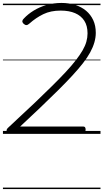

<svg xmlns="http://www.w3.org/2000/svg" viewBox="-20 -910 703 1305"><path d="M45 0Q35 0 29.5 -7Q24 -14 24.5 -23Q25 -32 32 -39L219 -214Q284 -276 336 -327.5Q388 -379 427.5 -421.5Q467 -464 495 -500Q523 -536 541 -567Q559 -598 567 -626.5Q575 -655 575 -683Q575 -735 553 -769Q531 -803 490.5 -820.5Q450 -838 392 -838Q325 -838 275 -814Q225 -790 180 -750Q169 -740 160 -739.5Q151 -739 141 -748Q130 -759 132 -768Q134 -777 143 -785Q170 -814 209 -838Q248 -862 296 -876Q344 -890 398 -890Q448 -890 491 -876.5Q534 -863 565 -837Q596 -811 613.5 -773.5Q631 -736 631 -687Q631 -655 621.5 -622Q612 -589 593 -554Q574 -519 543.5 -480Q513 -441 471 -395.5Q429 -350 374.5 -296Q320 -242 252 -177L117 -50H546Q554 -50 558 -45Q562 -40 562 -28Q561 -14 555.5 -7Q550 0 541 0ZM0 365H663V375H0ZM0 -20H663V0H0ZM0 -505H663V-500H0ZM0 -885H663V-875H0Z"/></svg>

Font: Playwrite GB S Guides
Style: Italic
Weight: 400
Italic angle: -7.01216°
Designer: Veronika Burian, José Scaglione
Foundry: TypeTogether
Version: Version 1.002